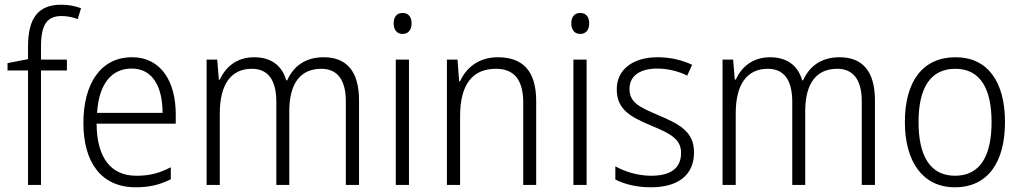

<svg xmlns="http://www.w3.org/2000/svg" viewBox="-20 -785 4338 815"><path d="M264 -486V-532H154V-587C154 -680 179 -717 242 -717C264 -717 289 -712 310 -704L324 -750C300 -759 273 -765 240 -765C141 -765 99 -707 99 -587V-534L12 -517V-486H99V0H154V-486Z M540 -542C407 -542 334 -429 334 -263C334 -97 409 10 556 10C615 10 659 -1 705 -24V-75C654 -49 614 -39 559 -39C450 -39 391 -116 390 -260H726V-300C726 -437 665 -542 540 -542ZM539 -494C629 -494 670 -415 670 -306H392C400 -430 454 -494 539 -494Z M1354 -542C1278 -542 1227 -506 1199 -444H1195C1178 -505 1132 -542 1059 -542C983 -542 937 -499 913 -447H909L902 -532H857V0H913V-304C913 -423 958 -493 1049 -493C1113 -493 1153 -452 1153 -352V0H1208V-313C1208 -432 1256 -493 1344 -493C1408 -493 1448 -451 1448 -355V0H1504V-359C1504 -485 1449 -542 1354 -542Z M1689 -730C1664 -730 1651 -713 1651 -686C1651 -658 1665 -641 1689 -641C1713 -641 1727 -658 1727 -686C1727 -713 1714 -730 1689 -730ZM1716 -532H1660V0H1716Z M2093 -542C2012 -542 1958 -497 1933 -440H1929L1922 -532H1877V0H1933V-292C1933 -427 1986 -493 2085 -493C2161 -493 2201 -448 2201 -349V0H2256V-356C2256 -484 2199 -542 2093 -542Z M2443 -730C2418 -730 2405 -713 2405 -686C2405 -658 2419 -641 2443 -641C2467 -641 2481 -658 2481 -686C2481 -713 2468 -730 2443 -730ZM2470 -532H2414V0H2470Z M2926 -138C2926 -228 2861 -259 2777 -295C2695 -330 2652 -349 2652 -408C2652 -463 2697 -494 2770 -494C2815 -494 2862 -482 2897 -464L2918 -510C2877 -529 2828 -542 2772 -542C2665 -542 2598 -489 2598 -406C2598 -318 2659 -288 2746 -251C2829 -217 2871 -193 2871 -136C2871 -75 2832 -39 2744 -39C2688 -39 2633 -56 2592 -79V-23C2627 -5 2678 10 2743 10C2861 10 2926 -44 2926 -138Z M3544 -542C3468 -542 3417 -506 3389 -444H3385C3368 -505 3322 -542 3249 -542C3173 -542 3127 -499 3103 -447H3099L3092 -532H3047V0H3103V-304C3103 -423 3148 -493 3239 -493C3303 -493 3343 -452 3343 -352V0H3398V-313C3398 -432 3446 -493 3534 -493C3598 -493 3638 -451 3638 -355V0H3694V-359C3694 -485 3639 -542 3544 -542Z M4246 -267C4246 -436 4174 -542 4036 -542C3898 -542 3821 -441 3821 -267C3821 -96 3899 10 4033 10C4173 10 4246 -96 4246 -267ZM3879 -267C3879 -411 3929 -493 4035 -493C4144 -493 4189 -404 4189 -267C4189 -124 4141 -39 4034 -39C3927 -39 3879 -125 3879 -267Z"/></svg>

Font: Noto Sans Telugu SemiCondensed Light
Style: Regular
Weight: 300
Width: 4
Designer: Jelle Bosma - Monotype Design Team
Foundry: Monotype Imaging Inc.
Version: Version 2.005